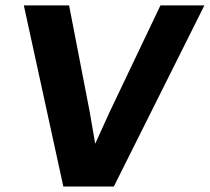

<svg xmlns="http://www.w3.org/2000/svg" viewBox="-20 -680 765 700"><path d="M725.1 -660.2 395 0H210.9L66.9 -660.2H231.9L307.1 -272L327.1 -155.8L378.9 -270L564.9 -660.2Z"/></svg>

Font: Human Sans Bold
Style: Italic
Weight: 700
Italic angle: -8°
Designer: Tim Radville
Foundry: Continuum
Version: Version 1.000;FEAKit 1.0